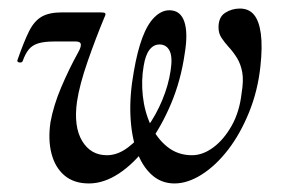

<svg xmlns="http://www.w3.org/2000/svg" viewBox="-20 -416 665 449"><path d="M188 13Q153 13 131 -5.5Q109 -24 100.5 -56.5Q92 -89 98 -130Q105 -169 123 -211.5Q141 -254 162 -292Q170 -306 169 -312.5Q168 -319 157 -319H108Q83 -319 69 -314.5Q55 -310 47 -300Q39 -290 33 -273Q31 -269 25 -270Q19 -271 21 -276Q36 -319 48 -343Q60 -367 77.5 -377Q95 -387 124 -387H216Q224 -387 226 -385Q228 -383 224 -375Q204 -327 185 -272.5Q166 -218 160 -178Q152 -120 172 -86.5Q192 -53 230 -53Q255 -53 279 -71Q303 -89 324 -118Q345 -147 359.5 -182Q374 -217 379 -251Q384 -283 376.5 -297.5Q369 -312 353 -312Q339 -312 329.5 -299.5Q320 -287 316 -262Q310 -228 314 -191.5Q318 -155 332.5 -123.5Q347 -92 371.5 -72.5Q396 -53 429 -53Q454 -53 478.5 -71Q503 -89 521.5 -121.5Q540 -154 545 -198Q550 -228 546.5 -247Q543 -266 534.5 -280Q526 -294 514 -307Q505 -317 498 -327.5Q491 -338 491 -352Q491 -376 506.5 -386Q522 -396 541 -396Q562 -396 574 -381.5Q586 -367 590 -337Q594 -307 589 -261Q583 -204 562.5 -153.5Q542 -103 513.5 -66Q485 -29 452 -8Q419 13 388 13Q357 13 334.5 -7.5Q312 -28 299.5 -63.5Q287 -99 285 -146.5Q283 -194 293 -249Q301 -296 313 -328Q325 -360 341.5 -376Q358 -392 376 -392Q402 -392 411 -365.5Q420 -339 412 -291Q403 -228 380 -173.5Q357 -119 325.5 -76.5Q294 -34 258.5 -10.5Q223 13 188 13Z"/></svg>

Font: Cormorant SemiBold
Style: Italic
Weight: 600
Italic angle: -10°
Designer: Christian Thalmann (Catharsis Fonts)
Foundry: Catharsis Fonts
Version: Version 4.000